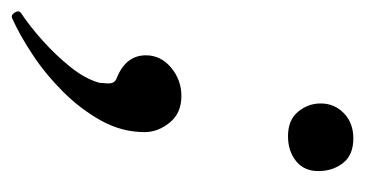

<svg xmlns="http://www.w3.org/2000/svg" viewBox="-190 -284 636 335"><g transform="rotate(90 128.5 -117.0)"><path d="M199 -301Q171 -301 156.5 -318.5Q142 -336 142 -358Q142 -382 159 -398.5Q176 -415 203 -415Q232 -415 246 -397Q260 -379 260 -354Q260 -329 242.5 -315Q225 -301 199 -301ZM-6 180Q-12 183 -16.5 176Q-21 169 -16 165Q8 149 33 126.5Q58 104 78.5 78.5Q99 53 106 28Q106 25 106.5 21Q107 17 107 12Q107 1 98 -2Q58 -18 58 -53Q58 -79 79.5 -97Q101 -115 129 -115Q159 -115 175.5 -94.5Q192 -74 192 -51Q192 -11 172 25Q152 61 121.5 91.5Q91 122 57 144.5Q23 167 -6 180Z"/></g></svg>

Font: Junicode SmExp
Style: Italic
Weight: 400
Width: 6
Italic angle: -11°
Designer: Peter S. Baker
Version: Version 2.205; ttfautohint (v1.8.4)